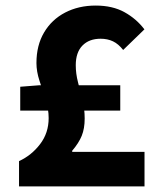

<svg xmlns="http://www.w3.org/2000/svg" viewBox="-20 -667 568 687"><path d="M48.1 0V-90.5Q92.8 -111.1 123.4 -151.2Q154.1 -191.3 154.1 -244.4Q154.1 -277.4 143.2 -311.1Q132.2 -344.8 121.3 -378Q110.4 -411.2 110.4 -441.5Q110.4 -504.9 137.8 -551Q165.2 -597.2 213.2 -622.1Q261.3 -647.1 322.1 -647.1Q382.9 -647.1 425.6 -623.3Q468.3 -599.6 496.7 -561.9L420.7 -488.2Q403.8 -509.8 384.3 -519.1Q364.8 -528.4 339.9 -528.4Q299 -528.4 275.1 -504.1Q251.1 -479.7 251.1 -433.6Q251.1 -403.4 259.1 -372.7Q267.1 -341.9 275 -309.7Q283 -277.6 283 -242.7Q283 -207.2 272.5 -181.2Q261.9 -155.2 238.3 -127.6V-123.6H497.1V0ZM52.4 -271.3V-356.6L120 -361.9H410.3V-271.3Z"/></svg>

Font: SourceSans3VF
Style: Regular
Weight: 200
Designer: Paul D. Hunt
Foundry: Adobe
Version: Version 3.052;hotconv 1.1.0;makeotfexe 2.6.0